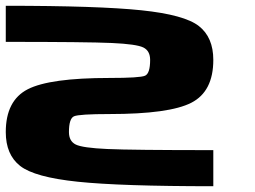

<svg xmlns="http://www.w3.org/2000/svg" viewBox="-20 -645 884 665"><path d="M0 -187.5Q0 -296.9 76.2 -335.9Q152.3 -375 359.4 -375Q464.8 -375 482.4 -382.8Q500 -390.6 500 -437.5Q500 -468.8 476.6 -480.5Q453.1 -492.2 367.2 -496.1Q281.2 -500 0 -500V-625Q320.3 -625 469.7 -609.4Q619.1 -593.8 668.9 -554.7Q718.8 -515.6 718.8 -437.5Q718.8 -328.1 642.6 -289.1Q566.4 -250 359.4 -250Q253.9 -250 236.3 -242.2Q218.8 -234.4 218.8 -187.5Q218.8 -156.2 242.2 -144.5Q265.6 -132.8 351.6 -128.9Q437.5 -125 718.8 -125V0Q398.4 0 249 -15.6Q99.6 -31.2 49.8 -70.3Q0 -109.4 0 -187.5Z"/></svg>

Font: CraftyPE
Style: Regular
Weight: 400
Designer: Erek Butcher
Foundry: Haunted Coop
Version: Version 0.018;April 4, 2024;FontCreator 15.0.0.2962 64-bit